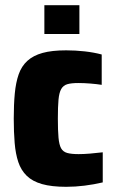

<svg xmlns="http://www.w3.org/2000/svg" viewBox="-20 -712 446 740"><path d="M235 8Q179 8 142 -2.5Q105 -13 83 -34.5Q61 -56 50.5 -87.5Q40 -119 36.5 -161Q33 -203 33 -255Q33 -309 37 -351.5Q41 -394 52 -425.5Q63 -457 85.5 -477.5Q108 -498 144 -508Q180 -518 235 -518Q271 -518 306.5 -514Q342 -510 372 -502V-385Q353 -388 328.5 -390Q304 -392 282 -392Q255 -392 239.5 -387.5Q224 -383 216 -369Q208 -355 205.5 -328Q203 -301 203 -255Q203 -209 205.5 -181.5Q208 -154 215.5 -140.5Q223 -127 239 -122.5Q255 -118 283 -118Q302 -118 326.5 -120Q351 -122 376 -125V-9Q342 -1 306 3.5Q270 8 235 8ZM151 -581V-692H286V-581Z"/></svg>

Font: Saira SemiCondensed ExtraBold
Style: Regular
Weight: 800
Width: 4
Designer: Hector Gatti with collaboration of the Omnibus-Type team
Foundry: Omnibus-Type
Version: Version 1.101